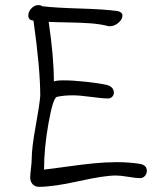

<svg xmlns="http://www.w3.org/2000/svg" viewBox="-20 -721 620 745"><path d="M429.2 -40Q384.8 -40 285.9 -18.1Q187 3.9 131.8 3.9Q115.7 3.9 106.4 -6.3Q97.2 -16.6 97.2 -33.2Q97.2 -43.5 100.1 -67.4Q103 -91.3 103 -103Q103 -147 118.2 -230Q133.3 -313 136.2 -349.1Q136.2 -454.6 109.9 -641.1Q89.8 -642.6 89.8 -661.1Q89.8 -675.8 101.8 -688.5Q113.8 -701.2 128.9 -701.2Q138.2 -701.2 144 -696.8Q191.9 -690.9 288.8 -688Q385.7 -685.1 436 -678.2Q455.1 -673.8 455.1 -660.2Q455.1 -646 439.5 -632.6Q423.8 -619.1 405.8 -619.1Q400.9 -619.1 398.9 -620.1Q367.2 -627.9 329.8 -630.6Q292.5 -633.3 243.2 -634Q193.8 -634.8 168.9 -636.2Q189 -500.5 189 -404.8Q197.8 -409.2 227.1 -409.2Q262.7 -409.2 314.2 -403.6Q365.7 -397.9 391.1 -392.1Q406.2 -389.2 414.1 -380.9Q421.9 -372.6 421.9 -361.8Q421.9 -352.5 415.5 -345.7Q409.2 -338.9 398.9 -338.9Q378.4 -338.9 333.5 -345Q288.6 -351.1 262.2 -351.1Q226.6 -351.1 201.2 -345.2Q186 -342.3 168.5 -244.6Q150.9 -147 150.9 -63Q178.7 -65.9 237.5 -74.2Q296.4 -82.5 343.5 -87.2Q390.6 -91.8 433.1 -91.8Q482.4 -91.8 523.9 -85Q549.8 -79.6 549.8 -58.1Q549.8 -46.9 542.2 -38.3Q534.7 -29.8 522.9 -29.8Q508.8 -29.8 478 -34.9Q447.3 -40 429.2 -40Z"/></svg>

Font: Zhizn
Style: Regular
Weight: 400
Designer: Peter Zharnov
Foundry: Peter Zharnov
Version: Version 1.000